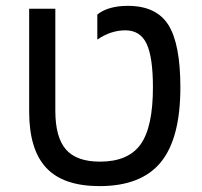

<svg xmlns="http://www.w3.org/2000/svg" viewBox="-20 -629 693 659"><path d="M321.8 9.8Q197.3 9.8 138.7 -53Q80.1 -115.7 80.1 -246.1V-599.1H169.9V-249Q169.9 -157.7 206.3 -116Q242.7 -74.2 323.2 -74.2Q419.9 -74.2 462.4 -133.3Q504.9 -192.4 504.9 -329.1Q504.9 -432.6 483.2 -478.8Q461.4 -524.9 410.2 -524.9Q360.4 -524.9 314 -493.2V-579.1Q351.1 -608.9 418.9 -608.9Q516.6 -608.9 557.9 -543.5Q599.1 -478 599.1 -329.1Q599.1 -154.3 532 -72.3Q464.8 9.8 321.8 9.8Z"/></svg>

Font: Libra Sans Modern
Style: Regular
Weight: 400
Foundry: Stefan Peev, Context Ltd
Version: Version 1.000